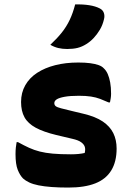

<svg xmlns="http://www.w3.org/2000/svg" viewBox="-20 -834 590 866"><path d="M300 -138Q318 -138 333.5 -139.5Q349 -141 362 -144Q366 -160 362.5 -171.5Q359 -183 346 -192.5Q333 -202 306 -208L234 -225Q176 -239 141 -258Q106 -277 90.5 -305Q75 -333 75 -374Q75 -416 94 -449.5Q113 -483 147.5 -505.5Q182 -528 229 -540Q276 -552 333 -552Q364 -552 386.5 -549Q409 -546 424.5 -540.5Q440 -535 448 -526Q459 -516 466 -500Q473 -484 477 -462Q481 -440 481 -411Q481 -401 479.5 -391.5Q478 -382 476 -372H470Q450 -381 431.5 -388Q413 -395 390.5 -398.5Q368 -402 336 -402Q296 -402 271.5 -397.5Q247 -393 236 -386Q225 -379 225 -369Q225 -360 231.5 -355Q238 -350 255.5 -345.5Q273 -341 306 -333L356 -321Q411 -308 443.5 -286Q476 -264 491 -233.5Q506 -203 506 -164Q506 -105 482 -65.5Q458 -26 410 -7Q362 12 288 12Q246 12 212.5 9.5Q179 7 154 2Q129 -3 112 -11Q95 -19 84 -29Q70 -43 60 -68Q50 -93 50 -139Q50 -156 51.5 -169Q53 -182 55 -193H61Q88 -178 111 -167.5Q134 -157 159.5 -150.5Q185 -144 218.5 -141Q252 -138 300 -138ZM319 -814Q354 -815 382.5 -810.5Q411 -806 430 -796Q444 -789 448.5 -775.5Q453 -762 449 -747Q443 -721 430.5 -700Q418 -679 402.5 -662.5Q387 -646 369 -635Q350 -623 330 -618Q310 -613 283 -613Q261 -613 242.5 -617.5Q224 -622 207 -632Q238 -661 259 -687.5Q280 -714 294.5 -744.5Q309 -775 319 -814Z"/></svg>

Font: Recursive Casual ExtraBold
Style: Regular
Weight: 800
Version: Version 1.047